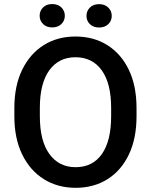

<svg xmlns="http://www.w3.org/2000/svg" viewBox="-20 -897 729 927"><path d="M639.2 -375V-335.9Q639.2 -228.5 602.3 -151.1Q565.4 -73.7 499.3 -32Q433.1 9.8 345.2 9.8Q258.3 9.8 191.7 -32Q125 -73.7 87.2 -151.1Q49.3 -228.5 49.3 -335.9V-375Q49.3 -482.4 86.9 -559.8Q124.5 -637.2 190.9 -679Q257.3 -720.7 344.2 -720.7Q432.1 -720.7 498.5 -679Q564.9 -637.2 602.1 -559.8Q639.2 -482.4 639.2 -375ZM516.6 -335.9V-376Q516.6 -494.6 471.2 -557.6Q425.8 -620.6 344.2 -620.6Q263.7 -620.6 218 -557.6Q172.4 -494.6 172.4 -376V-335.9Q172.4 -216.8 218.5 -153.3Q264.6 -89.8 345.2 -89.8Q427.2 -89.8 471.9 -153.3Q516.6 -216.8 516.6 -335.9ZM171.4 -820.8Q171.4 -844.7 188 -861.1Q204.6 -877.4 231.9 -877.4Q259.8 -877.4 276.4 -861.1Q293 -844.7 293 -820.8Q293 -797.4 276.4 -781Q259.8 -764.6 231.9 -764.6Q204.6 -764.6 188 -781Q171.4 -797.4 171.4 -820.8ZM397.5 -820.3Q397.5 -844.2 414.1 -860.6Q430.7 -877 458.5 -877Q485.8 -877 502.7 -860.6Q519.5 -844.2 519.5 -820.3Q519.5 -796.4 502.7 -780.3Q485.8 -764.2 458.5 -764.2Q430.7 -764.2 414.1 -780.3Q397.5 -796.4 397.5 -820.3Z"/></svg>

Font: Vazirmatn UI Medium
Style: Regular
Weight: 500
Designer: Saber Rastikerdar
Foundry: Saber Rastikerdar
Version: Version 33.003